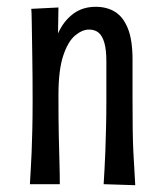

<svg xmlns="http://www.w3.org/2000/svg" viewBox="-20 -543 479 565"><path d="M378 2 285 -1Q286 -20 287.5 -44Q289 -68 290 -97.5Q291 -127 292 -164Q293 -201 293 -247Q293 -262 293 -279.5Q293 -297 293 -317.5Q293 -338 293 -362Q293 -397 287 -417.5Q281 -438 270 -447Q259 -456 242 -456Q222 -456 201 -438.5Q180 -421 166 -379Q152 -337 152 -263L113 -223Q113 -262 116.5 -303.5Q120 -345 129.5 -384Q139 -423 155.5 -454.5Q172 -486 198.5 -504.5Q225 -523 262 -523Q294 -523 318 -508.5Q342 -494 356 -460Q370 -426 370 -368Q370 -331 370 -313.5Q370 -296 370 -284.5Q370 -273 370 -254Q370 -202 370.5 -163Q371 -124 372.5 -95Q374 -66 375.5 -42.5Q377 -19 378 2ZM68 -1Q69 -23 70.5 -45Q72 -67 73 -94Q74 -121 75 -158Q76 -195 76 -247Q76 -319 75 -378.5Q74 -438 73.5 -475Q73 -512 72 -517L152 -521Q152 -501 151 -461.5Q150 -422 150.5 -370.5Q151 -319 152 -263Q152 -190 153 -143.5Q154 -97 155 -64.5Q156 -32 156 -1Z"/></svg>

Font: Truculenta Medium
Style: Regular
Weight: 500
Version: Version 1.002